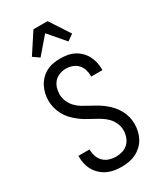

<svg xmlns="http://www.w3.org/2000/svg" viewBox="-240 -1062 980 1157"><g transform="rotate(-30 250.0 -484.0)"><path d="M249 8Q224 8 199 4Q174 0 151.5 -10.5Q129 -21 110 -38Q91 -55 78.5 -76.5Q66 -98 60 -123Q54 -148 54 -173V-180H132V-175Q132 -152 140 -130Q148 -108 164.5 -92Q181 -76 203.5 -69Q226 -62 249 -62Q272 -62 295 -69Q318 -76 334.5 -92.5Q351 -109 359 -132Q367 -155 367 -178Q367 -204 356.5 -228Q346 -252 328 -270.5Q310 -289 288 -302.5Q266 -316 243 -328Q220 -340 198 -353Q176 -366 156 -382Q136 -398 118.5 -417Q101 -436 89 -459Q77 -482 70.5 -507Q64 -532 64 -558Q64 -582 69.5 -606.5Q75 -631 86.5 -653Q98 -675 115.5 -693Q133 -711 155 -722.5Q177 -734 201.5 -738.5Q226 -743 251 -743Q276 -743 300 -739Q324 -735 346 -724Q368 -713 386 -695.5Q404 -678 415.5 -656.5Q427 -635 432.5 -611Q438 -587 438 -562V-555H360V-560Q360 -582 353.5 -603.5Q347 -625 331.5 -641.5Q316 -658 294.5 -665.5Q273 -673 251 -673Q229 -673 207 -665Q185 -657 170 -640.5Q155 -624 148 -602Q141 -580 141 -557Q141 -532 151.5 -507.5Q162 -483 179.5 -464.5Q197 -446 219.5 -432.5Q242 -419 264.5 -407.5Q287 -396 309.5 -382.5Q332 -369 352 -353Q372 -337 389 -318Q406 -299 418.5 -276.5Q431 -254 437.5 -228.5Q444 -203 444 -178Q444 -152 438 -127Q432 -102 420 -80Q408 -58 389 -40.5Q370 -23 347.5 -12Q325 -1 299.5 3.5Q274 8 249 8ZM153 -807 110 -837 201 -976H299L390 -837L347 -807L250 -920Z"/></g></svg>

Font: Iosevka Term
Style: Regular
Weight: 400
Monospace: yes
Designer: Belleve Invis
Foundry: Belleve Invis
Version: Version 30.0.1